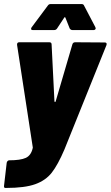

<svg xmlns="http://www.w3.org/2000/svg" viewBox="-28 -726 545 945"><path d="M-8 187 5 75Q6 70 9.5 66.5Q13 63 17 63Q73 63 99 51Q125 39 133 3Q134 1 133 -3L56 -505V-507Q56 -518 67 -518H215Q226 -518 226 -507L240 -227Q241 -224 243 -224Q245 -224 246 -227L328 -507Q331 -518 342 -518L488 -517Q494 -517 496 -513.5Q498 -510 496 -504L289 10Q257 85 227 123.5Q197 162 145.5 180.5Q94 199 3 199H-3Q-6 199 -7.5 195.5Q-9 192 -8 187ZM125 -584Q125 -588 128 -592L207 -698Q212 -706 221 -706H374Q383 -706 386 -698L441 -593Q443 -589 443 -587Q443 -583 440 -580.5Q437 -578 433 -578H329Q320 -578 315 -586L294 -639Q291 -644 288 -639L253 -586Q248 -578 238 -578H134Q125 -578 125 -584Z"/></svg>

Font: Barlow Semi Condensed ExtraBold
Style: Italic
Weight: 800
Width: 4
Italic angle: -7°
Designer: Jeremy Tribby
Foundry: Tribby Type
Version: Version 1.408